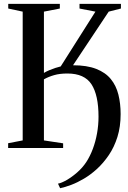

<svg xmlns="http://www.w3.org/2000/svg" viewBox="-20 -763 658 990"><path d="M290 207.5 279 184Q297.5 180.5 324 165.2Q350.5 150 378 126Q405.5 102 425 72.5Q445 41.5 459 3.8Q473 -34 480.5 -76.2Q488 -118.5 488 -161Q488 -272.5 451.8 -328.2Q415.5 -384 327.5 -384Q288 -384 258.8 -375.5Q229.5 -367 206.5 -354V-39L305.5 -24V0H22V-24.5L97 -39V-703L22.5 -719V-743H288.5V-719L206.5 -703V-387Q218.5 -394.5 234.2 -401Q250 -407.5 265.8 -412.8Q281.5 -418 293 -420.5L472 -703L390 -719V-743H603.5V-719L540.5 -703L356.5 -426.5Q428 -426.5 476 -407.8Q524 -389 551.5 -355.2Q579 -321.5 590.5 -275.2Q602 -229 602 -174.5Q602 -109.5 585.5 -57Q569 -4.5 541.2 36.5Q513.5 77.5 479 109Q447 138 413.2 158Q379.5 178 347.8 190Q316 202 290 207.5Z"/></svg>

Font: Merriweather 120pt
Style: Regular
Weight: 400
Version: Version 2.100